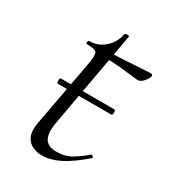

<svg xmlns="http://www.w3.org/2000/svg" viewBox="-123 -520 540 602"><g transform="rotate(30 147.0 -219.0)"><path d="M51 -208Q47 -208 47 -217.5Q47 -227 51 -227H244Q249 -227 249 -217.5Q249 -208 244 -208ZM120 12Q102 12 85.5 4.5Q69 -3 61 -20.5Q53 -38 58 -68L102 -306Q109 -344 103.5 -352.5Q98 -361 68 -361Q64 -361 65 -367Q66 -373 69 -373Q101 -373 124.5 -394Q148 -415 154 -447Q154 -450 162.5 -450Q171 -450 170 -447L108 -102Q100 -60 111 -40.5Q122 -21 153 -21Q185 -21 208.5 -35.5Q232 -50 253 -68Q255 -70 259 -66Q263 -62 261 -60Q216 -21 182.5 -4.5Q149 12 120 12ZM262 -343Q259 -343 239 -345.5Q219 -348 192.5 -350.5Q166 -353 142 -353L144 -375Q167 -375 198 -377Q229 -379 255 -380.5Q281 -382 287 -382Q291 -382 293 -380Q295 -378 294 -374Q292 -366 282 -354.5Q272 -343 262 -343Z"/></g></svg>

Font: Cormorant Light
Style: Italic
Weight: 300
Italic angle: -10°
Designer: Christian Thalmann (Catharsis Fonts)
Foundry: Catharsis Fonts
Version: Version 4.000